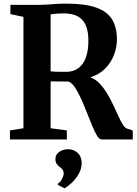

<svg xmlns="http://www.w3.org/2000/svg" viewBox="-20 -770 754 1060"><path d="M35 0V-50L109.5 -62V-677L37.5 -692V-743H180.5Q212 -743 238.5 -744.8Q265 -746.5 290.8 -748.2Q316.5 -750 346.5 -750Q449.5 -750 510.8 -728.2Q572 -706.5 598.8 -662.8Q625.5 -619 625.5 -552.5Q625.5 -510 609.5 -467.5Q593.5 -425 561 -391.8Q528.5 -358.5 478.5 -343Q506.5 -333.5 529 -310Q551.5 -286.5 570.2 -255.5Q589 -224.5 604.5 -191.8Q620 -159 633 -130.2Q646 -101.5 658 -82.5Q670 -63.5 681.5 -60L713 -49.5V0H541Q528.5 0 515.5 -21.2Q502.5 -42.5 488.5 -76.5Q474.5 -110.5 459.2 -149.8Q444 -189 427.5 -225.2Q411 -261.5 393.8 -287.5Q376.5 -313.5 357 -320Q347 -320 333.8 -320Q320.5 -320 306.5 -320.2Q292.5 -320.5 280 -320.5Q267.5 -320.5 259.5 -320.5V-62L349 -50V0ZM346.5 -373.5Q384.5 -373.5 411.8 -393Q439 -412.5 453.5 -450.8Q468 -489 468 -546Q468 -594 454.8 -627.5Q441.5 -661 411.5 -678.5Q381.5 -696 330 -696Q314.5 -696 301.8 -695.2Q289 -694.5 278.8 -693.2Q268.5 -692 259.5 -691V-376Q269.5 -374.5 286.8 -374Q304 -373.5 321 -373.5Q338 -373.5 346.5 -373.5ZM431 130.5Q430.5 163 414 191.2Q397.5 219.5 375.5 239.8Q353.5 260 337 269.5H335.5L300 251L299 244.5Q312 237 321.8 219Q331.5 201 331.5 189Q331.5 174 325.2 166Q319 158 309.5 151.5Q301 145.5 293.5 135.5Q286 125.5 286 108.5Q286 89 297.5 77Q309 65 324.2 59.5Q339.5 54 351 54H354.5Q388 54 409.5 74.5Q431 95 431 130.5Z"/></svg>

Font: Merriweather 48pt
Style: Bold
Weight: 700
Version: Version 2.100